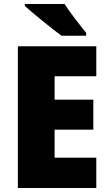

<svg xmlns="http://www.w3.org/2000/svg" viewBox="-20 -947 550 967"><path d="M305 -927H105V-917C145 -881 244 -800 290 -767H414V-781C387 -815 332 -884 305 -927ZM465 0V-153H255V-294H450V-445H255V-563H465V-714H70V0Z"/></svg>

Font: Noto Sans Gujarati UI SemiCondensed Black
Style: Regular
Weight: 900
Width: 4
Designer: Jelle Bosma - Monotype Design Team, Universal Thirst
Foundry: Monotype Imaging Inc.
Version: Version 2.106